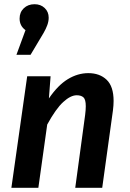

<svg xmlns="http://www.w3.org/2000/svg" viewBox="-20 -891 615 911"><path d="M337 0 384 -346Q387 -370 387 -387Q387 -419 376 -429Q365 -439 344 -439Q315 -439 280 -407Q245 -375 204 -300L162 0H34L109 -529H220L212 -424Q255 -487 302 -515.5Q349 -544 399 -544Q453 -544 486 -512.5Q519 -481 519 -412Q519 -392 516 -368L465 0ZM101 -748Q73 -768 73 -803Q73 -833 93 -852Q113 -871 144 -871Q173 -871 192 -853Q211 -835 211 -807Q211 -790 204.5 -772Q198 -754 187 -735L125 -631H58Z"/></svg>

Font: Xgbmvzvtohvqztyvzapvmeyoton
Style: Regular
Weight: 500
Italic angle: -8°
Designer: Carrois Corporate & Edenspiekermann
Foundry: Carrois Corporate GbR & Edenspiekermann AG
Version: Version 2.001